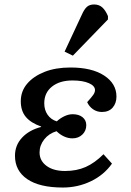

<svg xmlns="http://www.w3.org/2000/svg" viewBox="-20 -825 584 859"><path d="M261 14Q157 14 102 -23.5Q47 -61 47 -128Q47 -175 78.5 -209Q110 -243 164 -257V-259Q118 -275 95.5 -302Q73 -329 73 -372Q73 -417 101.5 -450.5Q130 -484 179.5 -503.5Q229 -523 295 -523Q391 -523 446 -487Q501 -451 501 -393Q501 -363 484 -343.5Q467 -324 436 -324Q414 -324 396.5 -336Q379 -348 370 -368Q390 -390 397.5 -401Q405 -412 405 -422Q405 -441 377.5 -453Q350 -465 304 -465Q247 -465 212.5 -437.5Q178 -410 178 -363Q178 -333 193 -311.5Q208 -290 234 -282Q249 -296 268 -305Q287 -314 305 -314Q333 -314 349.5 -300.5Q366 -287 366 -265Q366 -240 348.5 -223Q331 -206 304 -206Q285 -206 266.5 -214.5Q248 -223 233 -238Q199 -228 178 -201.5Q157 -175 157 -143Q157 -106 188 -83Q219 -60 271 -60Q323 -60 363.5 -78Q404 -96 443 -135L481 -93Q445 -42 386.5 -14Q328 14 261 14ZM306 -576 269 -594 346 -759Q357 -784 369 -794.5Q381 -805 401 -805Q423 -805 437.5 -792Q452 -779 463 -753V-738Z"/></svg>

Font: Literata 12pt Medium
Style: Italic
Weight: 500
Italic angle: -2°
Designer: Latin by Veronika Burian and Jose Scaglione. Greek by Irene Vlachou. Cyrillic by Vera Evstafieva
Foundry: TypeTogether
Version: Version 3.002